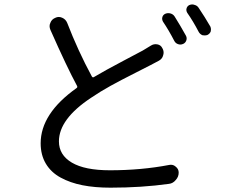

<svg xmlns="http://www.w3.org/2000/svg" viewBox="-20 -827 1040 883"><path d="M673.8 -617.2Q687.5 -626 703.6 -623Q719.7 -620.1 726.6 -605.5Q732.4 -595.7 732.4 -585Q732.4 -579.1 730.5 -573.2Q726.6 -556.6 710.9 -547.9Q695.3 -539.1 671.9 -527.3Q668.9 -525.4 602.1 -491.7Q535.2 -458 488.3 -432.1Q441.4 -406.2 398.4 -377Q251 -279.3 251 -176.8Q251 -114.3 310.5 -79.1Q370.1 -43.9 485.4 -43.9Q629.9 -43.9 757.8 -68.4Q761.7 -69.3 765.6 -69.3Q778.3 -69.3 788.1 -60.5Q801.8 -49.8 801.8 -33.2Q801.8 -13.7 788.1 1Q775.4 16.6 756.8 18.6Q630.9 36.1 488.3 36.1Q416 36.1 359.4 24.9Q302.7 13.7 258.8 -10.3Q214.8 -34.2 190.9 -74.2Q167 -114.3 167 -168Q167 -304.7 332 -421.9Q337.9 -425.8 334 -432.6Q287.1 -519.5 211.9 -689.5Q208 -698.2 208 -707Q208 -714.8 211.9 -722.7Q217.8 -738.3 234.4 -745.1Q242.2 -749 250 -749Q258.8 -749 266.6 -745.1Q282.2 -738.3 289.1 -721.7Q338.9 -592.8 402.3 -475.6Q406.2 -468.8 412.1 -472.7Q462.9 -502.9 547.4 -547.4Q631.8 -591.8 636.7 -594.7Q660.2 -608.4 673.8 -617.2ZM729.5 -727.5Q725.6 -734.4 725.6 -741.2Q725.6 -744.1 726.6 -748Q729.5 -758.8 740.2 -763.7Q752 -768.6 764.2 -765.1Q776.4 -761.7 783.2 -751Q809.6 -709 835 -663.1Q840.8 -652.3 836.9 -641.1Q833 -629.9 822.3 -625Q815.4 -622.1 809.6 -622.1Q804.7 -622.1 798.8 -624Q787.1 -627.9 781.2 -639.6Q755.9 -688.5 729.5 -727.5ZM840.8 -768.6Q836.9 -775.4 836.9 -782.2Q836.9 -785.2 837.9 -788.1Q840.8 -798.8 850.6 -803.7Q857.4 -806.6 864.3 -806.6Q869.1 -806.6 874 -804.7Q886.7 -801.8 893.6 -791Q921.9 -749 947.3 -705.1Q950.2 -698.2 950.2 -692.4Q950.2 -687.5 949.2 -682.6Q945.3 -671.9 933.6 -666Q927.7 -664.1 920.9 -664.1Q916 -664.1 911.1 -665Q899.4 -669.9 893.6 -680.7Q868.2 -729.5 840.8 -768.6Z"/></svg>

Font: Gen Jyuu Gothic Regular
Style: Regular
Weight: 400
Designer: [Source Han Sans]
Ryoko NISHIZUKA  (kana & ideographs); Paul D. Hunt (Latin, Greek & Cyrillic); Wenlong ZHANG  (bopomofo
Version: Version 1.002.20150607